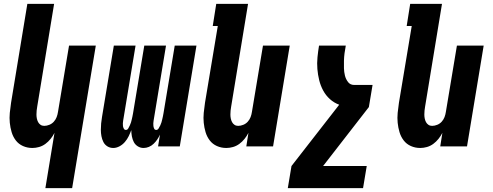

<svg xmlns="http://www.w3.org/2000/svg" viewBox="-20 -755 2540 990"><path d="M214 215 261 -70Q253 -54 241 -39Q229 -24 214 -13Q199 -2 181.5 3Q164 8 147 8Q121 8 98.5 -2Q76 -12 61.5 -31Q47 -50 40 -73.5Q33 -97 30.5 -122Q28 -147 30.5 -173Q33 -199 37 -225L121 -735H259L172 -206Q170 -195 169 -185Q168 -175 168 -164.5Q168 -154 170 -144Q172 -134 176.5 -125.5Q181 -117 189 -111.5Q197 -106 208 -106Q221 -106 234.5 -111.5Q248 -117 257.5 -127.5Q267 -138 272 -151Q277 -164 279 -178L336 -520H474L352 215Z M564 8Q547 8 533.5 -0.5Q520 -9 513 -23Q506 -37 503 -53Q500 -69 500 -85.5Q500 -102 501.5 -118.5Q503 -135 506 -152L567 -520H679L615 -133Q614 -126 613.5 -119Q613 -112 614 -105Q615 -98 618.5 -91.5Q622 -85 629 -85Q637 -85 641.5 -93Q646 -101 649.5 -108.5Q653 -116 655.5 -124Q658 -132 659.5 -139.5Q661 -147 663 -155Q665 -163 666 -171L724 -520H836L772 -133Q771 -126 770.5 -119Q770 -112 771 -105Q772 -98 775 -91.5Q778 -85 786 -85Q793 -85 798 -93Q803 -101 806.5 -108.5Q810 -116 812.5 -124Q815 -132 816.5 -139.5Q818 -147 820 -155Q822 -163 823 -171L881 -520H993L907 0H795L805 -61Q799 -48 791 -36Q783 -24 772 -13.5Q761 -3 747.5 2.5Q734 8 720 8Q704 8 690.5 -0.5Q677 -9 670 -22.5Q663 -36 660 -52Q657 -68 657 -84Q651 -68 643.5 -52.5Q636 -37 624 -23Q612 -9 596 -0.5Q580 8 564 8Z M1147 8Q1121 8 1098.5 -2Q1076 -12 1061.5 -31Q1047 -50 1040 -73.5Q1033 -97 1030.5 -122Q1028 -147 1030.5 -173Q1033 -199 1037 -225L1103 -621H1077L1095 -735H1259L1172 -206Q1170 -195 1169 -185Q1168 -175 1168 -164.5Q1168 -154 1170 -144Q1172 -134 1176.5 -125.5Q1181 -117 1189 -111.5Q1197 -106 1208 -106Q1221 -106 1234.5 -111.5Q1248 -117 1257.5 -127.5Q1267 -138 1272 -151Q1277 -164 1279 -178L1336 -520H1474L1388 0H1250L1261 -70Q1253 -54 1241 -39Q1229 -24 1214 -13Q1199 -2 1181.5 3Q1164 8 1147 8Z M1852 215H1464L1483 101L1729 -215Q1702 -225 1681 -244Q1660 -263 1646.5 -288Q1633 -313 1626 -341Q1619 -369 1616.5 -399Q1614 -429 1617 -459.5Q1620 -490 1625 -520H1763Q1759 -500 1756.5 -480.5Q1754 -461 1753.5 -441.5Q1753 -422 1753.5 -403Q1754 -384 1758.5 -365.5Q1763 -347 1774.5 -332Q1786 -317 1806 -317H1901L1882 -203L1646 101H1871Z M2147 8Q2121 8 2098.5 -2Q2076 -12 2061.5 -31Q2047 -50 2040 -73.5Q2033 -97 2030.5 -122Q2028 -147 2030.5 -173Q2033 -199 2037 -225L2103 -621H2077L2095 -735H2259L2172 -206Q2170 -195 2169 -185Q2168 -175 2168 -164.5Q2168 -154 2170 -144Q2172 -134 2176.5 -125.5Q2181 -117 2189 -111.5Q2197 -106 2208 -106Q2221 -106 2234.5 -111.5Q2248 -117 2257.5 -127.5Q2267 -138 2272 -151Q2277 -164 2279 -178L2336 -520H2474L2388 0H2250L2261 -70Q2253 -54 2241 -39Q2229 -24 2214 -13Q2199 -2 2181.5 3Q2164 8 2147 8Z"/></svg>

Font: Iosevka Term Curly Heavy
Style: Italic
Weight: 900
Italic angle: -9°
Designer: Belleve Invis
Foundry: Belleve Invis
Version: Version 32.3.0